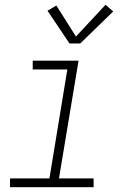

<svg xmlns="http://www.w3.org/2000/svg" viewBox="-20 -784 540 804"><path d="M22 0V-37H187L262 -493H117V-530H309L227 -37H372V0ZM271 -602 179 -739 216 -761 298 -631 422 -764 454 -736 316 -602Z"/></svg>

Font: Iosevka Curly Slab XLtObl
Style: Regular
Weight: 200
Italic angle: -9°
Monospace: yes
Designer: Belleve Invis
Foundry: Belleve Invis
Version: Version 11.1.0; ttfautohint (v1.8.3)